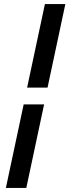

<svg xmlns="http://www.w3.org/2000/svg" viewBox="-20 -720 351 949"><path d="M114 -287 202 -700H303L215 -287ZM9 209 97 -204H198L110 209Z"/></svg>

Font: Red Hat Text Medium
Style: Italic
Weight: 500
Italic angle: -12°
Designer: Pentagram, MCKL
Foundry: Pentagram, MCKL
Version: Version 1.023; ttfautohint (v1.8.3)